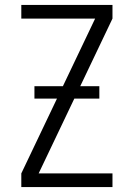

<svg xmlns="http://www.w3.org/2000/svg" viewBox="-20 -755 540 775"><path d="M66 0V-55L364 -680H66V-735H434V-680L136 -55H434V0ZM381 -357H119V-407H381Z"/></svg>

Font: Iosevka Light
Style: Regular
Weight: 300
Monospace: yes
Designer: Belleve Invis
Foundry: Belleve Invis
Version: Version 32.5.0; ttfautohint (v1.8.4)